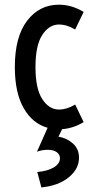

<svg xmlns="http://www.w3.org/2000/svg" viewBox="-20 -548 412 827"><path d="M139.2 105.5 185.1 2.4Q120.1 -15.6 82 -82.3Q43.9 -148.9 43.9 -259.3Q43.9 -389.2 96.7 -458.5Q149.4 -527.8 233.9 -527.8Q288.6 -527.8 340.3 -496.6L303.7 -420.9Q268.1 -442.4 233.9 -442.4Q191.4 -442.4 162.1 -397.5Q132.8 -352.5 132.8 -259.3Q132.8 -166 162.1 -121.1Q191.4 -76.2 233.9 -76.2Q268.1 -76.2 303.7 -97.7L340.3 -22Q295.4 4.9 247.6 8.3L231.9 40.5Q269.5 47.4 294.9 70.8Q320.3 94.2 320.3 131.3Q320.3 179.7 276.1 215.8Q231.9 252 158.2 259.3L140.6 192.9Q185.5 189 211.9 172.9Q238.3 156.7 238.3 133.8Q238.3 117.7 224.4 107.4Q210.4 97.2 185.5 97.2Q161.6 97.2 139.2 105.5Z"/></svg>

Font: Voltaire
Style: Regular
Weight: 400
Designer: Yvonne Schttler
Foundry: Yvonne Schttler
Version: Version 1.003